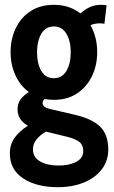

<svg xmlns="http://www.w3.org/2000/svg" viewBox="-20 -528 472 798"><path d="M220 250Q132.5 250 76.8 213.8Q21 177.5 21 110Q21 71 41.5 43.5Q62 16 96 -5.5Q53 -29 53 -74Q53 -97.5 65.5 -114.8Q78 -132 100 -145.5Q63.5 -172 43.8 -215.8Q24 -259.5 24 -311Q24 -366 45.5 -410.8Q67 -455.5 107.2 -481.8Q147.5 -508 204 -508Q237.5 -508 265.2 -498.5Q293 -489 314.5 -472Q353.5 -508 398 -508Q406.5 -508 412.5 -507.5Q418.5 -507 423 -506L414 -429Q410.5 -430 405.8 -430.5Q401 -431 394 -431Q375 -431 356 -423.5Q384 -373.5 384 -311Q384 -257 362.5 -212Q341 -167 300.8 -140Q260.5 -113 204 -113Q194 -113 184.2 -114Q174.5 -115 165.5 -116.5Q157 -109.5 157 -100Q157 -82 188 -75L291 -51Q362.5 -34.5 396.2 -1.5Q430 31.5 430 93Q430 140.5 403 175.8Q376 211 328.8 230.5Q281.5 250 220 250ZM204 -203Q238 -203 256 -233Q274 -263 274 -311Q274 -357.5 256 -387.8Q238 -418 204 -418Q169.5 -418 151.8 -387.8Q134 -357.5 134 -311Q134 -263 151.8 -233Q169.5 -203 204 -203ZM223 160Q268 160 297 144.5Q326 129 326 100Q326 75 310 62Q294 49 257 40L170.5 19Q146 34 131.5 51.8Q117 69.5 117 93Q117 126 146.8 143Q176.5 160 223 160Z"/></svg>

Font: Cabin Condensed
Style: Bold
Weight: 700
Width: 3
Designer: Pablo Impallari
Foundry: Pablo Impallari. http://www.impallari.com Igino Marini. http://www.ikern.com
Version: Version 3.001; ttfautohint (v1.8.3)